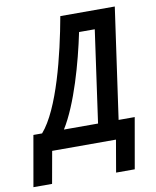

<svg xmlns="http://www.w3.org/2000/svg" viewBox="-151 -646 727 892"><g transform="rotate(-10 212.5 -199.5)"><path d="M324 181H412L454 -58H378L452 -580H195C163 -402 103 -156 17 -58H-24L-66 181H22L49 30H350ZM120 -58C187 -165 239 -352 268 -492H342L281 -58Z"/></g></svg>

Font: Smiley Sans Oblique
Style: Regular
Weight: 400
Italic angle: -8°
Designer: oooooohmygosh, Nagisa Chen, Janine Sui, Heda Shi, Jian Li
Foundry: atelierAnchor
Version: Version 2.0.1